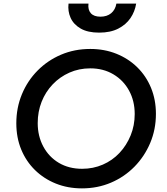

<svg xmlns="http://www.w3.org/2000/svg" viewBox="-20 -1027 922 1059"><path d="M432 12Q354 12 288 -14.5Q222 -41 173 -89Q124 -137 97 -202.5Q70 -268 70 -347Q70 -433 101 -507.5Q132 -582 187.5 -638Q243 -694 317 -725.5Q391 -757 478 -757Q556 -757 622 -730.5Q688 -704 737 -656Q786 -608 813 -542.5Q840 -477 840 -399Q840 -313 808.5 -238.5Q777 -164 721.5 -107.5Q666 -51 592 -19.5Q518 12 432 12ZM433 -96Q494 -96 547 -119Q600 -142 639 -183.5Q678 -225 700.5 -280Q723 -335 723 -398Q723 -470 692 -527Q661 -584 605.5 -617Q550 -650 478 -650Q416 -650 363 -626.5Q310 -603 270.5 -561.5Q231 -520 209.5 -465.5Q188 -411 188 -348Q188 -276 219 -218.5Q250 -161 305 -128.5Q360 -96 433 -96ZM527 -847Q464 -847 425 -869.5Q386 -892 369.5 -928.5Q353 -965 358 -1007H468Q464 -973 481 -954Q498 -935 534 -935Q570 -935 593 -954Q616 -973 622 -1007H731Q724 -963 699.5 -927Q675 -891 632 -869Q589 -847 527 -847Z"/></svg>

Font: Plus Jakarta Sans SemiBold
Style: Italic
Weight: 600
Italic angle: -8°
Designer: Gumpita Rahayu
Foundry: Tokotype
Version: Version 2.071; ttfautohint (v1.8.4.7-5d5b);gftools[0.9.29]